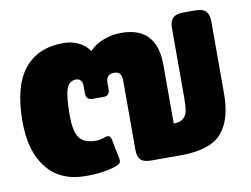

<svg xmlns="http://www.w3.org/2000/svg" viewBox="-64 -620 950 726"><g transform="rotate(-10 411.0 -257.5)"><path d="M10 -228Q10 -364 62.5 -429.5Q115 -495 213 -495Q246 -495 271.5 -482.5Q297 -470 313 -447Q333 -469 366 -482Q399 -495 435 -495Q572 -495 572 -348V-123Q598 -123 610 -134.5Q622 -146 625 -163.5Q628 -181 628 -211V-479Q628 -505 640 -517.5Q652 -530 680 -530H726Q755 -530 767 -517.5Q779 -505 779 -479V-202Q779 -100 734.5 -50Q690 0 576 0H464Q435 0 423.5 -12Q412 -24 412 -50V-314Q412 -333 405.5 -342Q399 -351 383 -351Q352 -351 352 -319V-294Q352 -268 328 -268H287Q261 -268 261 -294V-321Q261 -351 236 -351Q211 -351 200.5 -323.5Q190 -296 190 -219Q190 -160 208 -135Q226 -110 271 -110Q288 -110 310 -118Q313 -119 317 -119Q328 -119 331 -105L346 -29Q347 -26 347 -21Q347 -14 343 -10Q339 -6 329 -2Q281 15 212 15Q114 15 62 -49.5Q10 -114 10 -228Z"/></g></svg>

Font: Mitr SemiBold
Style: Regular
Weight: 600
Designer: Thanarat Vachiruckul
Foundry: Cadson Demak
Version: Version 1.002